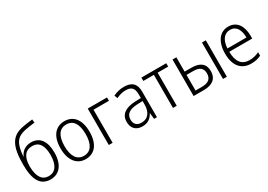

<svg xmlns="http://www.w3.org/2000/svg" viewBox="7 -1590 3390 2427"><g transform="rotate(-30 1702.0 -377.0)"><path d="M264 10C393 10 473 -88 473 -262C473 -431 402 -521 280 -521C194 -521 138 -476 111 -414H107C121 -599 169 -666 297 -693C331 -700 387 -708 443 -715L438 -764C383 -758 325 -750 293 -743C120 -711 53 -601 53 -326C53 -107 115 10 264 10ZM264 -38C173 -38 115 -107 114 -265C114 -400 167 -473 267 -473C367 -473 415 -399 415 -259C415 -110 356 -38 264 -38Z M776 10C911 10 989 -93 989 -266C989 -443 909 -542 779 -542C644 -542 565 -441 565 -267C565 -93 647 10 776 10ZM777 -38C675 -38 623 -121 623 -267C623 -413 675 -494 778 -494C880 -494 931 -413 931 -266C931 -120 879 -38 777 -38Z M1115 0H1171V-483H1396V-532H1115Z M1604 10C1686 10 1733 -30 1764 -88H1767L1776 0H1818V-374C1818 -488 1762 -542 1646 -542C1593 -542 1542 -530 1489 -505L1506 -459C1558 -482 1600 -493 1643 -493C1726 -493 1763 -456 1763 -367V-312L1678 -309C1531 -302 1456 -245 1456 -139C1456 -50 1507 10 1604 10ZM1617 -37C1551 -37 1513 -73 1513 -140C1513 -219 1568 -260 1685 -265L1763 -268V-217C1763 -105 1711 -37 1617 -37Z M2052 0H2107V-483H2261V-532H1898V-483H2052Z M2353 0H2503C2632 0 2700 -58 2700 -165C2700 -270 2635 -324 2508 -324H2409V-533H2353ZM2783 -1H2839V-533H2783ZM2409 -48V-276H2506C2599 -276 2643 -240 2643 -164C2643 -87 2598 -48 2502 -48Z M3190 10C3245 10 3290 1 3336 -21V-72C3287 -49 3246 -39 3193 -39C3082 -39 3024 -114 3023 -259H3358V-300C3358 -443 3293 -542 3170 -542C3044 -542 2965 -437 2965 -263C2965 -90 3047 10 3190 10ZM3024 -307C3031 -428 3085 -495 3168 -495C3259 -495 3302 -418 3301 -307Z"/></g></svg>

Font: Noto Sans SemiCondensed Light
Style: Regular
Weight: 300
Width: 4
Designer: Monotype Design Team
Foundry: Monotype Imaging Inc.
Version: Version 2.013